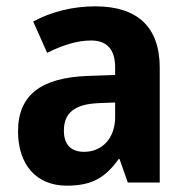

<svg xmlns="http://www.w3.org/2000/svg" viewBox="-20 -577 593 607"><path d="M281 -557C209 -557 140 -539 85 -509L129 -410C178 -434 223 -449 268 -449C317 -449 344 -422 344 -364V-340L259 -337C112 -332 37 -278 37 -162C37 -55 96 10 191 10C272 10 313 -16 355 -74H358L384 0H485V-363C485 -493 413 -557 281 -557ZM293 -251 344 -253V-207C344 -138 301 -97 246 -97C207 -97 182 -117 182 -164C182 -217 212 -248 293 -251Z"/></svg>

Font: Noto Sans Myanmar SemiCondensed
Style: Bold
Weight: 700
Width: 4
Designer: Monotype Design Team
Foundry: Monotype Imaging Inc.
Version: Version 2.107